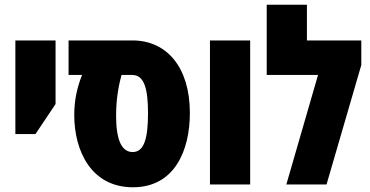

<svg xmlns="http://www.w3.org/2000/svg" viewBox="-20 -780 1563 812"><path d="M45 -213H130L215 -340V-609H45Z M542 12C720 12 783 -146 783 -302C783 -496 685 -609 540 -609H270V-463H327C306 -410 294 -356 294 -294C294 -140 367 12 542 12ZM541 -137C493 -137 471 -191 471 -291C471 -368 484 -427 494 -463H539C588 -463 606 -410 606 -301C606 -191 588 -137 541 -137Z M868 0H1038V-609H868Z M1278 -609V-760H1108V-463H1325L1191 0H1361L1508 -505V-609Z"/></svg>

Font: Noto Sans Hebrew ExtraCondensed Black
Style: Regular
Weight: 900
Width: 2
Designer: Monotype Design Team
Foundry: Monotype Imaging Inc.
Version: Version 2.004